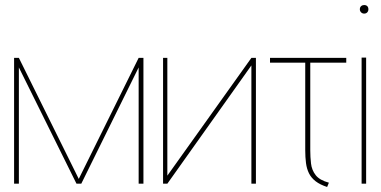

<svg xmlns="http://www.w3.org/2000/svg" viewBox="-20 -730 1514 763"><path d="M531 -500 293 -19 55 -500H36V0H55V-462L284 0H303L531 -462V0H550V-500Z M645 -500H628V0H645L979 -470V0H997V-500H979L645 -32Z M1213 -133V-481H1356V-500H1053V-481H1193V-133Q1193 -105 1196 -82Q1199 -59 1208 -41Q1217 -23 1234.5 -9.5Q1252 4 1280 13L1287 -4Q1250 -14 1234.5 -34Q1219 -54 1216 -80Q1213 -106 1213 -133Z M1417 0H1435V-501H1417ZM1427 -710Q1420 -710 1415 -705.5Q1410 -701 1410 -693Q1410 -686 1415 -681Q1420 -676 1427 -676Q1435 -676 1439.5 -681Q1444 -686 1444 -693Q1444 -701 1439.5 -705.5Q1435 -710 1427 -710Z"/></svg>

Font: Advent Pro Thin
Style: Regular
Weight: 250
Version: Version 3.000